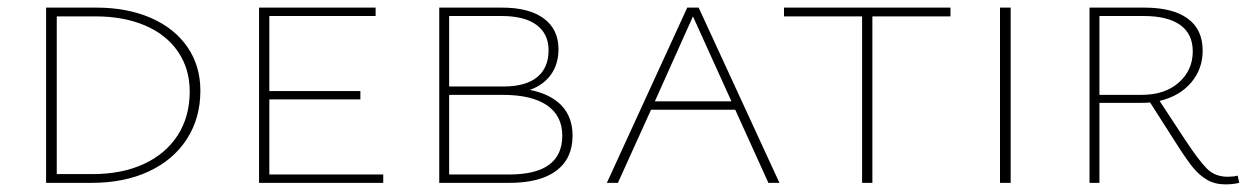

<svg xmlns="http://www.w3.org/2000/svg" viewBox="-20 -480 3283 504"><path d="M101 0V-460H233Q314 -460 376 -433Q438 -406 472 -356.5Q506 -307 506 -242Q506 -170 470.5 -115Q435 -60 370.5 -30Q306 0 221 0ZM231 -437H129V-23H223Q300 -23 357.5 -49.5Q415 -76 446.5 -125Q478 -174 478 -240Q478 -299 447.5 -344Q417 -389 361 -413Q305 -437 231 -437Z M986 -22V0H660V-460H966V-438H687V-241H926V-219H687V-22Z M1483 -124Q1483 -64 1440.5 -32Q1398 0 1317 0H1133V-460H1298Q1369 -460 1407.5 -431.5Q1446 -403 1446 -351Q1446 -312 1426.5 -284.5Q1407 -257 1371 -244Q1426 -233 1454.5 -202.5Q1483 -172 1483 -124ZM1159 -438V-253H1302Q1360 -253 1390 -277.5Q1420 -302 1420 -348Q1420 -391 1388.5 -414.5Q1357 -438 1296 -438ZM1456 -124Q1456 -176 1416 -203.5Q1376 -231 1299 -231H1159V-22H1317Q1456 -22 1456 -124Z M1910 -192H1689L1602 0H1573L1784 -460H1814L2026 0H1997ZM1900 -214 1799 -437 1699 -214Z M2475 -437H2270V0H2243V-437H2038V-460H2475Z M2605 -460H2633V0H2605Z M3233 0Q3216 4 3197 4Q3169 4 3148.5 -8Q3128 -20 3111 -41Q3094 -62 3068 -103L2999 -211Q2991 -210 2974 -210H2866V0H2840V-460H2984Q3058 -460 3097.5 -431.5Q3137 -403 3137 -347Q3137 -299 3107 -263.5Q3077 -228 3024 -215L3091 -113Q3128 -57 3149 -36.5Q3170 -16 3203 -16Q3217 -16 3229 -19ZM2977 -231Q3038 -231 3074.5 -263.5Q3111 -296 3111 -345Q3111 -391 3078 -414.5Q3045 -438 2982 -438H2866V-231Z"/></svg>

Font: Ysabeau SC Extralight
Style: Regular
Weight: 200
Designer: Christian Thalmann (Catharsis Fonts)
Version: Version 0.003